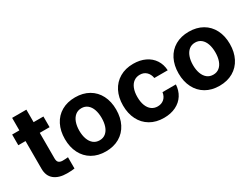

<svg xmlns="http://www.w3.org/2000/svg" viewBox="-53 -1167 2214 1687"><g transform="rotate(-30 1054.0 -323.0)"><path d="M335.9 -421.9H236.3V-163.1Q236.3 -133.8 249 -122.1Q261.7 -110.4 286.1 -109.4Q317.4 -109.4 343.8 -112.3V2Q317.9 6.8 266.6 6.8Q185.1 6.8 138.2 -30.8Q91.3 -68.4 91.8 -142.6V-421.9H18.6V-530.3H91.8V-657.2H236.3V-530.3H335.9Z M399.9 -263.7Q399.9 -345.2 431.4 -407.2Q462.9 -469.2 521.7 -503.2Q580.6 -537.1 659.7 -537.1Q738.8 -537.1 797.9 -503.2Q856.9 -469.2 888.7 -407.2Q920.4 -345.2 920.4 -263.7Q920.4 -182.1 888.7 -119.9Q856.9 -57.6 797.9 -23.4Q738.8 10.7 659.7 10.7Q580.6 10.7 522 -23.4Q463.4 -57.6 431.6 -119.9Q399.9 -182.1 399.9 -263.7ZM772.9 -263.7Q772.9 -311 760.3 -347.9Q747.6 -384.8 722.2 -405.8Q696.8 -426.8 660.6 -426.8Q624 -426.8 598.4 -405.8Q572.8 -384.8 559.6 -347.9Q546.4 -311 546.4 -263.7Q546.4 -216.8 559.6 -179.9Q572.8 -143.1 598.4 -122.3Q624 -101.6 660.6 -101.6Q696.8 -101.6 722.2 -122.3Q747.6 -143.1 760.3 -179.7Q772.9 -216.3 772.9 -263.7Z M989.7 -263.7Q989.7 -344.7 1021.2 -406.5Q1052.7 -468.3 1111.6 -502.7Q1170.4 -537.1 1249.5 -537.1Q1317.4 -537.1 1369.6 -512.2Q1421.9 -487.3 1451.9 -441.7Q1481.9 -396 1484.9 -335.9H1349.1Q1342.3 -376.5 1316.9 -400.6Q1291.5 -424.8 1251.5 -424.8Q1216.8 -424.8 1190.7 -406Q1164.6 -387.2 1150.4 -351.1Q1136.2 -314.9 1136.2 -265.6Q1136.2 -214.8 1150.4 -178.7Q1164.6 -142.6 1190.4 -123.5Q1216.3 -104.5 1251.5 -104.5Q1290 -104.5 1316.4 -127.4Q1342.8 -150.4 1349.1 -192.4H1484.9Q1481.4 -132.3 1452.1 -86.4Q1422.9 -40.5 1370.8 -14.9Q1318.8 10.7 1249.5 10.7Q1169.9 10.7 1111.1 -23.9Q1052.2 -58.6 1021 -120.6Q989.7 -182.6 989.7 -263.7Z M1553.2 -263.7Q1553.2 -345.2 1584.7 -407.2Q1616.2 -469.2 1675 -503.2Q1733.9 -537.1 1813 -537.1Q1892.1 -537.1 1951.2 -503.2Q2010.3 -469.2 2042 -407.2Q2073.7 -345.2 2073.7 -263.7Q2073.7 -182.1 2042 -119.9Q2010.3 -57.6 1951.2 -23.4Q1892.1 10.7 1813 10.7Q1733.9 10.7 1675.3 -23.4Q1616.7 -57.6 1585 -119.9Q1553.2 -182.1 1553.2 -263.7ZM1926.3 -263.7Q1926.3 -311 1913.6 -347.9Q1900.9 -384.8 1875.5 -405.8Q1850.1 -426.8 1814 -426.8Q1777.3 -426.8 1751.7 -405.8Q1726.1 -384.8 1712.9 -347.9Q1699.7 -311 1699.7 -263.7Q1699.7 -216.8 1712.9 -179.9Q1726.1 -143.1 1751.7 -122.3Q1777.3 -101.6 1814 -101.6Q1850.1 -101.6 1875.5 -122.3Q1900.9 -143.1 1913.6 -179.7Q1926.3 -216.3 1926.3 -263.7Z"/></g></svg>

Font: Pretendard GOV
Style: Bold
Weight: 700
Designer: Base glyphs from Inter by Rasmus Andersson; Hangeul glyphs from Noto Sans CJK(Source Han Sans) by Jang Soo-young and Kan
Foundry: Kil Hyung-jin
Version: Version 1.309